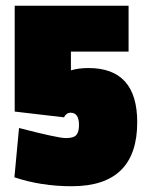

<svg xmlns="http://www.w3.org/2000/svg" viewBox="-20 -636 512 666"><path d="M456 -212Q456 10 229 10Q122 10 30 -21L46 -192Q181 -157 208.5 -157Q236 -157 245 -168Q254 -179 254 -202Q254 -245 225 -245Q210 -245 202 -229L31 -249V-616H426V-457H226V-392Q253 -400 287 -400Q456 -400 456 -212Z"/></svg>

Font: Passion One
Style: Bold
Weight: 700
Designer: Alejandro Lo Celso
Foundry: Fontstage
Version: Version 1.002